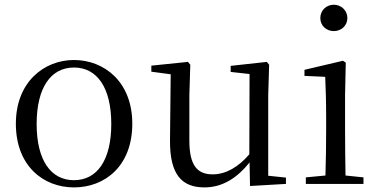

<svg xmlns="http://www.w3.org/2000/svg" viewBox="-20 -713 1620 823"><path d="M457 -181.6C457 -25.7 396 59.3 297.1 59.4C198.1 59.4 137.1 -25.7 137.1 -181.6C137.1 -337.6 198 -423.6 297.1 -423.6C396 -423.6 457 -337.6 457 -181.6ZM48 -182.7C48 -2.6 165 90.3 297.1 90.3C430.1 90.3 547.1 -1.8 547.1 -182.7C547.1 -362.8 426.1 -455.8 297.1 -455.8C169 -455.8 48 -361.7 48 -182.7Z M1049.7 -16.7 1051.7 84.3 1205.7 75.3V48.3L1129.7 40.3V-304.7L1133.7 -435.6L1123.7 -447.7L968.8 -430.7V-404.7L1049.7 -395.7L1048.7 -51.7C1002.7 2.3 948.7 34.4 891.7 34.4C826.7 34.4 791.7 -2.6 791.7 -109.7V-304.7L795.7 -435.6L785.7 -447.7L628.7 -431.6V-405.7L711.7 -394.6L708.7 -110.6C707.7 38.4 761.7 90.3 856.7 90.3C935.7 90.3 998.7 47.3 1049.7 -16.7Z M1353 -635.6C1353 -602.6 1379 -579.7 1411 -579.7C1442.1 -579.7 1469 -602.6 1469 -635.6C1469 -668.7 1442 -692.7 1411 -692.7C1379 -692.7 1353 -668.7 1353 -635.6ZM1291 75.3H1374H1538V47.3L1461 39.3C1460.1 -16.7 1459.1 -99.7 1459.1 -153.7V-304.7L1462.1 -444.6L1450.1 -452.6L1285.1 -413.7V-387.7L1374 -383.7C1376.1 -333.7 1378 -280.7 1378 -213.7V-153.7C1378 -99.7 1377 -16.7 1375 39.3L1291 47.3Z"/></svg>

Font: YuFanDanQingSong
Style: Regular
Weight: 100
Foundry: 余繁
Version: Version 1.0